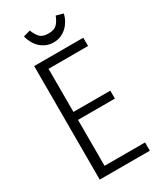

<svg xmlns="http://www.w3.org/2000/svg" viewBox="-215 -933 842 1006"><g transform="rotate(-30 206.5 -430.0)"><path d="M75 0H378V-50H133V-328H356V-376H133V-637H372V-687H75ZM227 -743Q251 -743 271.5 -752Q292 -761 307 -775.5Q322 -790 332.5 -809Q343 -828 347 -848L305 -860Q294 -831 277.5 -814Q261 -797 226 -797Q191 -797 175 -814Q159 -831 148 -860L106 -848Q111 -828 121 -809Q131 -790 146 -775.5Q161 -761 181.5 -752Q202 -743 227 -743Z"/></g></svg>

Font: Secuela Light
Style: Regular
Weight: 300
Designer: Fernando Haro
Foundry: deFharo
Version: Version 1.708